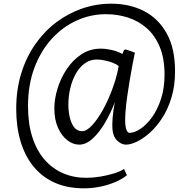

<svg xmlns="http://www.w3.org/2000/svg" viewBox="-20 -772 1037 1042"><path d="M68 -181Q68 -285 95.2 -373.5Q122.5 -462 171.5 -532Q220.5 -602 285.5 -651Q350.5 -700 426.5 -726Q502.5 -752 584 -752Q683.5 -752 761.8 -711.8Q840 -671.5 885 -590.2Q930 -509 930 -386Q930 -307 910.8 -243.2Q891.5 -179.5 860.2 -131.5Q829 -83.5 793 -51.5Q757 -19.5 722.8 -3.2Q688.5 13 664 13Q638.5 13 615.5 -9.5Q592.5 -32 590 -74Q588.5 -97.5 591.2 -132.5Q594 -167.5 603 -217Q581.5 -160 550.8 -107.2Q520 -54.5 483.8 -20.8Q447.5 13 410 13Q377 13 346 -10.5Q315 -34 295 -78Q275 -122 275 -184Q275 -234.5 292 -290.8Q309 -347 341.8 -396.2Q374.5 -445.5 421.2 -476.8Q468 -508 527 -508Q553.5 -508 586 -500.8Q618.5 -493.5 644 -479Q647 -488 651.5 -496.8Q656 -505.5 664 -503Q672 -501 679.5 -498.2Q687 -495.5 695 -492.5Q703 -489.5 712 -486Q707 -462.5 699.5 -423.2Q692 -384 684.2 -338Q676.5 -292 670 -246Q663.5 -200 661 -163Q656.5 -101 663.5 -76Q670.5 -51 683 -51Q709.5 -51 742.2 -72.8Q775 -94.5 804.8 -135.5Q834.5 -176.5 853.8 -235Q873 -293.5 873 -367Q873 -455 847 -517.5Q821 -580 776.2 -619.2Q731.5 -658.5 674.5 -676.8Q617.5 -695 555 -695Q472.5 -695 396.5 -660.8Q320.5 -626.5 261 -561.5Q201.5 -496.5 166.8 -404.2Q132 -312 132 -196Q132 -100.5 155.5 -27.8Q179 45 221.5 94Q264 143 321.8 168Q379.5 193 448 193Q484 193 524 186.5Q564 180 598.5 169.2Q633 158.5 653 145L669 179Q644.5 199 607.8 215Q571 231 526.8 240.5Q482.5 250 435 250Q346 250 277.8 219.8Q209.5 189.5 162.8 132.8Q116 76 92 -3.5Q68 -83 68 -181ZM351 -203Q351 -171 358 -138Q365 -105 381.5 -82.5Q398 -60 426 -60Q450.5 -60 480.8 -93Q511 -126 540.8 -180.2Q570.5 -234.5 593 -298Q600 -317.5 606 -337.2Q612 -357 616.5 -376Q621 -395 624 -413Q614 -423 592.8 -431.2Q571.5 -439.5 547.5 -444.2Q523.5 -449 506 -449Q469 -449 440 -428Q411 -407 391.2 -371.5Q371.5 -336 361.2 -292.2Q351 -248.5 351 -203Z"/></svg>

Font: Merriweather Light 18pt Light
Style: Regular
Weight: 300
Version: Version 2.100